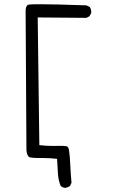

<svg xmlns="http://www.w3.org/2000/svg" viewBox="-20 -777 540 915"><path d="M163.1 -23.9H189Q218.3 -23.9 252 -20L256.3 53.2Q258.3 83 269.5 109.9Q278.3 116.7 290 118.7Q302.2 116.7 313 109.9L320.8 94.2Q316.9 52.2 314.9 8.5Q313 -35.2 309.1 -59.6Q306.6 -76.7 298.8 -79.6Q297.9 -80.1 296.4 -80.1Q286.1 -82 265.1 -82L231 -81.5Q201.7 -81.5 167.5 -85.4L159.7 -693.8L391.6 -691.9L406.7 -699.7L414.6 -715.3Q415 -717.3 415 -718.8Q415 -732.9 407.7 -743.7L391.6 -751.5Q241.2 -756.8 171.4 -756.8Q133.3 -756.8 119.1 -755.4L114.7 -754.4Q102.1 -749.5 102.1 -725.1L106 -60.1Q109.4 -30.8 122.1 -27.3Q136.7 -23.9 163.1 -23.9Z"/></svg>

Font: NaikaiFont
Style: Light
Weight: 300
Version: Version 1.89